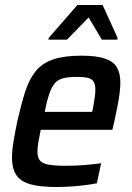

<svg xmlns="http://www.w3.org/2000/svg" viewBox="-20 -741 530 769"><path d="M205 8Q139 8 100 -3.5Q61 -15 44.5 -41Q28 -67 28 -109Q28 -137 34 -173.5Q40 -210 49 -254Q65 -324 81 -374Q97 -424 123 -456Q149 -488 193 -503Q237 -518 306 -518Q366 -518 400 -506.5Q434 -495 448 -471.5Q462 -448 462 -411Q462 -392 459 -367.5Q456 -343 450.5 -315Q445 -287 438 -255L430 -221H143Q137 -192 133.5 -171Q130 -150 130 -134Q130 -110 140 -98Q150 -86 175 -81.5Q200 -77 243 -77Q262 -77 286 -78Q310 -79 336 -81.5Q362 -84 385 -87L368 -7Q349 -3 321.5 0.5Q294 4 263.5 6Q233 8 205 8ZM159 -293H349L352 -305Q356 -329 359 -348Q362 -367 362 -381Q362 -403 354.5 -414.5Q347 -426 330.5 -429.5Q314 -433 287 -433Q254 -433 233 -427.5Q212 -422 199.5 -407.5Q187 -393 177.5 -365.5Q168 -338 159 -293ZM174 -582 175 -589 290 -721H391L451 -589L450 -582H388L335 -671L248 -582Z"/></svg>

Font: Saira SemiCondensed Medium
Style: Italic
Weight: 500
Width: 4
Italic angle: -12°
Designer: Hector Gatti with collaboration of the Omnibus-Type team
Foundry: Omnibus-Type
Version: Version 1.101